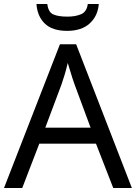

<svg xmlns="http://www.w3.org/2000/svg" viewBox="-20 -938 679 958"><path d="M545 0 459 -221H176L91 0H0L279 -717H360L638 0ZM352 -517Q349 -525 342 -546Q335 -567 328.5 -589.5Q322 -612 318 -624Q311 -593 302 -563.5Q293 -534 287 -517L206 -301H432ZM473 -918Q468 -858 427.5 -821Q387 -784 315 -784Q241 -784 203.5 -820.5Q166 -857 162 -918H216Q221 -877 246 -866Q271 -855 317 -855Q356 -855 384.5 -867Q413 -879 418 -918Z"/></svg>

Font: Noto Sans Hatran
Style: Regular
Weight: 400
Designer: Monotype Design Team
Foundry: Monotype Imaging Inc.
Version: Version 2.001; ttfautohint (v1.8.4.7-5d5b)